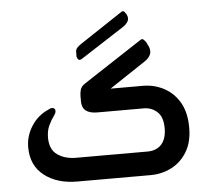

<svg xmlns="http://www.w3.org/2000/svg" viewBox="-50 -730 858 784"><g transform="rotate(-5 379.5 -338.5)"><path d="M477 -613 302 -500Q289 -491 284 -495.5Q279 -500 277 -507V-528Q277 -537 283 -544Q289 -551 298 -557L476 -675Q483 -679 487 -674Q492 -669 496 -661.5Q500 -654 500 -646Q500 -629 477 -613ZM404 -366H536Q582 -366 621.5 -345.5Q661 -325 685.5 -284Q710 -243 710 -179Q710 -120 685.5 -80Q661 -40 621.5 -20Q582 0 536 0H235Q153 0 100.5 -41Q48 -82 48 -157Q48 -203 74 -243.5Q100 -284 144 -303Q152 -308 158 -308Q172 -308 172 -295Q172 -287 166 -279Q152 -260 142 -238.5Q132 -217 132 -189Q132 -140 163 -118.5Q194 -97 239 -97H532Q569 -97 589.5 -120Q610 -143 610 -186Q610 -232 587 -253Q564 -274 532 -274H342Q279 -274 279 -324V-346Q279 -361 283 -373.5Q287 -386 302 -396L542 -553Q548 -558 554 -555Q558 -552 563 -545.5Q568 -539 571 -531Q594 -491 550 -463Z"/></g></svg>

Font: Zain
Style: Bold
Weight: 700
Designer: Zain,Boutros
Foundry: Mobile Telecommunications Company (Zain), 2024
Version: Version 1.50; ttfautohint (v1.8.4)